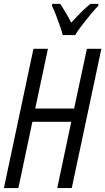

<svg xmlns="http://www.w3.org/2000/svg" viewBox="-20 -964 540 984"><path d="M0 0 151.4 -713.9H225.6L160.6 -407.7H359.9L425.3 -713.9H499.5L347.7 0H273.4L345.2 -339.8H146L74.2 0ZM301.8 -784.2Q297.4 -801.8 287.4 -830.8Q277.3 -859.9 266.1 -888.7Q254.9 -917.5 246.1 -934.1L248 -944.3H288.6Q295.4 -934.1 304.4 -919.7Q313.5 -905.3 324 -887.2Q334.5 -869.1 345.2 -848.1Q371.6 -877 396.2 -901.6Q420.9 -926.3 443.4 -944.3H484.9L483.4 -934.1Q467.3 -917.5 443.8 -889.4Q420.4 -861.3 398.4 -832.5Q376.5 -803.7 365.2 -784.2Z"/></svg>

Font: Open Sans Condensed
Style: Italic
Weight: 400
Width: 3
Italic angle: -12°
Designer: Monotype Design Team
Foundry: Monotype Imaging Inc.
Version: Version 3.000